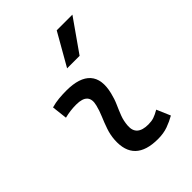

<svg xmlns="http://www.w3.org/2000/svg" viewBox="-227 -913 1040 1040"><g transform="rotate(-45 293.0 -392.5)"><path d="M471.7 -109.9 505.4 -31.2Q475.6 -14.2 442.4 -2.2Q409.2 9.8 366.2 9.8Q186.5 9.8 196.8 -153.3Q199.2 -189.9 211.2 -224.6Q223.1 -259.3 237.1 -292Q251 -324.7 258.3 -355Q279.3 -436 184.6 -436Q138.2 -436 95.2 -424.8L85 -513.7Q113.8 -522 142.6 -524.7Q171.4 -527.3 200.2 -527.3Q301.3 -527.3 342.3 -481.2Q383.3 -435.1 361.3 -345.2Q353 -310.5 339.6 -280.5Q326.2 -250.5 314.9 -221.2Q303.7 -191.9 301.3 -157.7Q295.9 -83 385.3 -83Q409.7 -83 428 -89.1Q446.3 -95.2 471.7 -109.9ZM288.6 -609.4 394.5 -794.9H514.6L384.3 -609.4Z"/></g></svg>

Font: Cascadia Mono PL
Style: Italic
Weight: 400
Italic angle: -10°
Monospace: yes
Designer: Aaron Bell
Foundry: Saja Typeworks
Version: Version 2404.023; ttfautohint (v1.8.4)